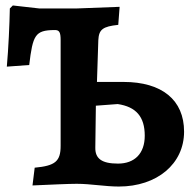

<svg xmlns="http://www.w3.org/2000/svg" viewBox="-20 -673 711 703"><path d="M415 10C555 10 654 -73 654 -191C654 -307 573 -373 432 -373H335L340 -526C342 -565 356 -576 413 -582L418 -648L260 -642H124L27 -653L16 -642C15 -585 11 -496 5 -429L87 -435C100 -545 109 -562 178 -563C197 -564 202 -556 202 -526V-139C202 -82 182 -66 107 -59L99 6C167 3 231 0 261 0C312 0 365 10 415 10ZM412 -74C353 -74 328 -92 329 -133L331 -286L411 -292C478 -282 510 -246 510 -176C510 -111 473 -74 412 -74Z"/></svg>

Font: Alegreya SC
Style: Bold
Weight: 700
Designer: Juan Pablo del Peral
Foundry: Huerta Tipografica
Version: Version 2.007;PS 002.007;hotconv 1.0.88;makeotf.lib2.5.64775